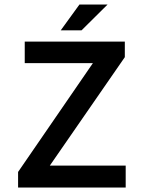

<svg xmlns="http://www.w3.org/2000/svg" viewBox="-20 -840 640 860"><path d="M461.9 -819.8 345.2 -704.1H252L335.9 -819.8ZM61 0V-69.8L396 -557.1H90.8V-653.8H539.1V-584L203.1 -98.1H543V0Z"/></svg>

Font: SourceCodePro-Semibold
Style: Regular
Weight: 600
Monospace: yes
Designer: Paul D. Hunt
Foundry: Adobe Systems Incorporated
Version: Version 1.009;PS 1.000;hotconv 1.0.70;makeotf.lib2.5.5900